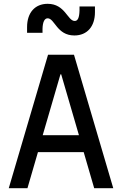

<svg xmlns="http://www.w3.org/2000/svg" viewBox="-20 -987 640 1007"><path d="M124 0 179 -189H419L474 0H574L368 -700H232L26 0ZM204 -278 297 -597H301L394 -278ZM122 -815H203V-836C204 -873 214 -891 230 -891C267 -891 278 -801 370 -801C437 -801 478 -848 478 -923V-953H397V-932C396 -894 388 -877 372 -877C334 -877 322 -967 230 -967C163 -967 122 -920 122 -845Z"/></svg>

Font: CommitMono
Style: 500Regular
Weight: 500
Monospace: yes
Designer: Eigil Nikolajsen
Foundry: Eigil Nikolajsen
Version: Version 1.143